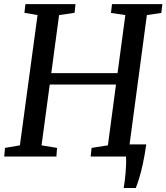

<svg xmlns="http://www.w3.org/2000/svg" viewBox="-22 -763 811 936"><path d="M581 153.5Q584 136.5 586.5 116.5Q589 96.5 590.5 76.2Q592 56 592.8 36.5Q593.5 17 592 0L538.5 -59H691Q683.5 -6.5 674.8 34.2Q666 75 657 104.2Q648 133.5 640 153.5ZM-1.5 0 2.5 -42 75 -54.5 161 -689.5 97 -700.5 102 -743H346L341.5 -700.5L266 -689.5L228 -406.5H551L589 -689.5L519 -700L524 -743H769.5L764.5 -700L694 -689.5L609 -54.5L681 -42L677.5 0H420L424.5 -42L504 -54.5L543.5 -351H220.5L180.5 -54.5L256 -42L253 0Z"/></svg>

Font: Merriweather 24pt
Style: Italic
Weight: 400
Italic angle: -7.8°
Designer: Eben Sorkin
Foundry: Eben Sorkin
Version: Version 2.101